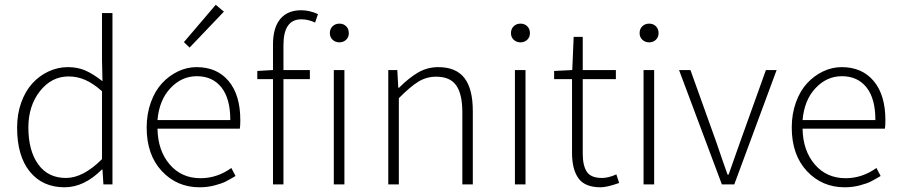

<svg xmlns="http://www.w3.org/2000/svg" viewBox="-20 -774 3775 806"><path d="M51.8 -238.8Q51.8 -295.4 69.1 -343.5Q86.4 -391.6 115.7 -423.8Q145 -456.1 183.8 -474.1Q222.7 -492.2 265.1 -492.2Q306.2 -492.2 338.4 -478Q370.6 -463.9 410.2 -433.1L408.2 -521V-719.2H452.1V0H414.1L410.2 -62H407.2Q333 12.2 251 12.2Q158.7 12.2 105.2 -53.5Q51.8 -119.1 51.8 -238.8ZM99.1 -238.8Q99.1 -141.6 140.4 -84.2Q181.6 -26.9 256.8 -26.9Q329.1 -26.9 408.2 -106V-391.1Q370.6 -424.3 337.4 -438.7Q304.2 -453.1 268.1 -453.1Q196.3 -453.1 147.7 -391.4Q99.1 -329.6 99.1 -238.8Z M595.7 -238.8Q595.7 -295.9 613.3 -344.5Q630.9 -393.1 660.4 -424.8Q689.9 -456.5 727.5 -474.4Q765.1 -492.2 805.2 -492.2Q891.1 -492.2 939.9 -433.6Q988.8 -375 988.8 -270Q988.8 -246.1 986.8 -233.9H641.1Q642.6 -142.1 692.1 -84Q741.7 -25.9 821.8 -25.9Q891.1 -25.9 951.2 -68.8L968.8 -35.2Q944.3 -20.5 927.5 -12Q910.6 -3.4 880.6 4.4Q850.6 12.2 817.9 12.2Q722.7 12.2 659.2 -55.9Q595.7 -124 595.7 -238.8ZM641.1 -270H946.8Q946.8 -360.4 909.4 -407.2Q872.1 -454.1 806.2 -454.1Q742.7 -454.1 695.6 -404.1Q648.4 -354 641.1 -270ZM752 -597.2 885.7 -753.9 919.9 -725.1 775.9 -574.2Z M1060.1 -441.9V-476.1L1126 -480V-586.9Q1126 -657.7 1156.5 -694.3Q1187 -731 1244.6 -731Q1278.8 -731 1314.9 -714.8L1302.7 -679.2Q1274.9 -692.9 1244.6 -692.9Q1169.9 -692.9 1169.9 -584V-480H1280.8V-441.9H1169.9V0H1126V-441.9Z M1364.7 -634.8Q1364.7 -652.8 1376.2 -663.8Q1387.7 -674.8 1404.8 -674.8Q1421.9 -674.8 1433.1 -663.8Q1444.3 -652.8 1444.3 -634.8Q1444.3 -617.7 1432.9 -606.9Q1421.4 -596.2 1404.8 -596.2Q1388.2 -596.2 1376.5 -606.9Q1364.7 -617.7 1364.7 -634.8ZM1381.3 0V-480H1425.8V0Z M1609.9 0V-480H1647.9L1651.9 -405.8H1655.3Q1697.3 -447.8 1735.8 -470Q1774.4 -492.2 1819.8 -492.2Q1894 -492.2 1929.4 -446.8Q1964.8 -401.4 1964.8 -308.1V0H1920.9V-301.8Q1920.9 -379.4 1895 -415.8Q1869.1 -452.1 1811 -452.1Q1770.5 -452.1 1736.3 -431.2Q1702.1 -410.2 1654.3 -361.8V0Z M2125 -634.8Q2125 -652.8 2136.5 -663.8Q2147.9 -674.8 2165 -674.8Q2182.1 -674.8 2193.4 -663.8Q2204.6 -652.8 2204.6 -634.8Q2204.6 -617.7 2193.1 -606.9Q2181.6 -596.2 2165 -596.2Q2148.4 -596.2 2136.7 -606.9Q2125 -617.7 2125 -634.8ZM2141.6 0V-480H2186V0Z M2306.2 -441.9V-476.1L2382.3 -480L2388.2 -619.1H2426.3V-480H2565.4V-441.9H2426.3V-128.9Q2426.3 -78.6 2443.6 -52.7Q2460.9 -26.9 2507.3 -26.9Q2534.2 -26.9 2567.4 -42L2579.1 -5.9Q2527.8 12.2 2501.5 12.2Q2435.5 12.2 2408.4 -25.4Q2381.3 -63 2381.3 -132.8V-441.9Z M2665 -634.8Q2665 -652.8 2676.5 -663.8Q2688 -674.8 2705.1 -674.8Q2722.2 -674.8 2733.4 -663.8Q2744.6 -652.8 2744.6 -634.8Q2744.6 -617.7 2733.2 -606.9Q2721.7 -596.2 2705.1 -596.2Q2688.5 -596.2 2676.8 -606.9Q2665 -617.7 2665 -634.8ZM2681.6 0V-480H2726.1V0Z M2830.6 -480H2878.4L2986.3 -179.2Q2995.1 -152.3 3013.2 -100.8Q3031.2 -49.3 3034.2 -41H3038.6Q3045.9 -61.5 3087.4 -179.2L3195.3 -480H3240.2L3062.5 0H3010.3Z M3303.7 -238.8Q3303.7 -295.9 3321.3 -344.5Q3338.9 -393.1 3368.4 -424.8Q3397.9 -456.5 3435.5 -474.4Q3473.1 -492.2 3513.2 -492.2Q3599.1 -492.2 3647.9 -433.6Q3696.8 -375 3696.8 -270Q3696.8 -246.1 3694.8 -233.9H3349.1Q3350.6 -142.1 3400.1 -84Q3449.7 -25.9 3529.8 -25.9Q3599.1 -25.9 3659.2 -68.8L3676.8 -35.2Q3652.3 -20.5 3635.5 -12Q3618.7 -3.4 3588.6 4.4Q3558.6 12.2 3525.9 12.2Q3430.7 12.2 3367.2 -55.9Q3303.7 -124 3303.7 -238.8ZM3349.1 -270H3654.8Q3654.8 -360.4 3617.4 -407.2Q3580.1 -454.1 3514.2 -454.1Q3450.7 -454.1 3403.6 -404.1Q3356.4 -354 3349.1 -270Z"/></svg>

Font: Source Sans Pro Light
Style: Regular
Weight: 300
Designer: Paul D. Hunt
Foundry: Adobe Systems Incorporated
Version: Version 2.020;PS 2.0;hotconv 1.0.86;makeotf.lib2.5.63406